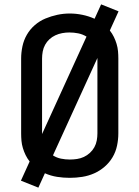

<svg xmlns="http://www.w3.org/2000/svg" viewBox="-20 -808 640 881"><path d="M156 53 76 21 116 -67Q105 -81 97.5 -96.5Q90 -112 85 -128.5Q80 -145 78.5 -162Q77 -179 77 -196V-539Q77 -567 83 -595.5Q89 -624 103.5 -649Q118 -674 140 -693Q162 -712 188.5 -723Q215 -734 243 -740Q271 -746 300 -746Q329 -746 358 -740Q387 -734 414 -722L444 -788L524 -756L484 -668Q495 -654 502.5 -638.5Q510 -623 515 -606.5Q520 -590 521.5 -573Q523 -556 523 -539V-196Q523 -168 517 -139.5Q511 -111 496.5 -86.5Q482 -62 460 -43Q438 -24 412 -12.5Q386 -1 357.5 3.5Q329 8 300 8Q271 8 242 3.5Q213 -1 186 -13ZM173 -193 377 -640Q359 -651 339 -655Q319 -659 298 -659Q282 -659 265.5 -656Q249 -653 234 -646Q219 -639 207 -628Q195 -617 187 -602.5Q179 -588 176 -571.5Q173 -555 173 -539V-196Q173 -196 173 -195Q173 -194 173 -193ZM300 -76Q317 -76 333.5 -78.5Q350 -81 365 -88Q380 -95 392.5 -106.5Q405 -118 413 -132.5Q421 -147 424 -163.5Q427 -180 427 -196V-539Q427 -539 427 -540Q427 -541 427 -542L223 -95Q240 -84 260 -80Q280 -76 300 -76Z"/></svg>

Font: Zed Mono Medium Extended
Style: Regular
Weight: 500
Width: 7
Monospace: yes
Designer: Belleve Invis
Foundry: Belleve Invis
Version: Version 1.0.0; ttfautohint (v1.8.4)